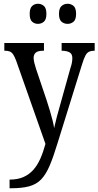

<svg xmlns="http://www.w3.org/2000/svg" viewBox="-20 -765 524 1022"><path d="M31 191Q74 191 104.5 177.5Q135 164 157 139.5Q179 115 194.5 80Q210 45 222 1L66 -442Q58 -463 50.5 -474.5Q43 -486 33 -490.5Q23 -495 6 -495H3V-536H214V-495H211Q182 -495 170.5 -485Q159 -475 159 -457Q159 -446 162.5 -431.5Q166 -417 172 -398L228 -232Q238 -202 246 -174.5Q254 -147 260 -123.5Q266 -100 268 -83Q274 -111 282 -141Q290 -171 300 -206L355 -403Q360 -417 362.5 -430Q365 -443 365 -456Q365 -477 351.5 -485.5Q338 -494 311 -495H308V-536H484V-495H482Q466 -495 454.5 -490Q443 -485 434.5 -469Q426 -453 416 -420L286 -2Q264 71 244 117.5Q224 164 199 190Q174 216 136 226.5Q98 237 40 237H31ZM340 -638Q321 -638 307.5 -649.5Q294 -661 294 -691Q294 -721 307.5 -733Q321 -745 340 -745Q358 -745 371.5 -733.5Q385 -722 385 -691Q385 -661 371.5 -649.5Q358 -638 340 -638ZM182 -638Q164 -638 151 -649.5Q138 -661 138 -691Q138 -721 151 -733Q164 -745 182 -745Q200 -745 213.5 -733.5Q227 -722 227 -691Q227 -661 213.5 -649.5Q200 -638 182 -638Z"/></svg>

Font: Noto Serif Condensed
Style: Regular
Weight: 400
Width: 3
Designer: Monotype Design Team
Foundry: Monotype Imaging Inc.
Version: Version 2.015